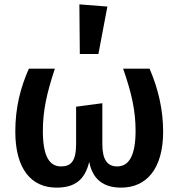

<svg xmlns="http://www.w3.org/2000/svg" viewBox="-20 -843 816 878"><path d="M345 -596H430L471 -813L343 -823ZM543 -529C582 -418 600 -336 600 -245C600 -136 572 -82 516 -82C472 -82 448 -111 448 -184V-371L328 -355V-184C328 -104 303 -82 259 -82C204 -82 176 -132 176 -244C176 -337 194 -418 231 -529H112C73 -441 50 -350 50 -241C50 -68 125 15 238 15C322 15 368 -20 388 -103C403 -24 452 15 534 15C649 15 726 -70 726 -241C726 -338 705 -434 664 -529Z"/></svg>

Font: Fira Sans Medium
Style: Regular
Weight: 500
Designer: Carrois Corporate & Edenspiekermann AG
Foundry: Carrois Corporate GbR & Edenspiekermann AG
Version: Version 4.203